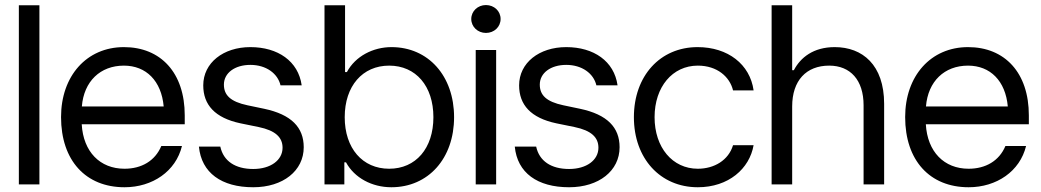

<svg xmlns="http://www.w3.org/2000/svg" viewBox="-20 -749 4231 780"><path d="M56.6 0H140.1V-727.5H56.6Z M485.8 11.7C599.6 11.7 694.3 -53.2 719.2 -155.8H635.3C609.9 -95.2 554.7 -63.5 485.8 -63.5C386.2 -63.5 318.4 -132.3 312 -244.1H730.5V-280.3C730.5 -453.1 633.3 -557.6 483.4 -557.6C332 -557.6 228 -440.4 228 -273.4C228 -97.2 328.1 11.7 485.8 11.7ZM312.5 -316.4C320.8 -418.9 387.7 -482.4 483.4 -482.4C573.7 -482.4 635.7 -420.4 645 -316.4Z M1008.8 11.7C1129.9 11.7 1213.9 -55.2 1213.9 -150.9C1213.9 -231 1164.1 -283.7 1053.2 -307.1L985.4 -321.3C916.5 -335.9 889.6 -362.3 889.6 -405.3C889.6 -452.6 934.1 -485.4 997.1 -485.4C1061 -485.4 1108.4 -450.7 1119.6 -402.3H1205.6C1191.9 -500.5 1108.9 -557.6 997.1 -557.6C887.2 -557.6 805.7 -493.7 805.7 -402.3C805.7 -323.2 853 -270 957 -248L1030.8 -232.9C1099.1 -218.8 1127.9 -190.9 1127.9 -148.9C1127.9 -98.1 1079.1 -62.5 1008.8 -62.5C935.5 -62.5 887.7 -94.7 875 -153.3H788.1C798.3 -46.9 879.9 11.7 1008.8 11.7Z M1569.8 11.7C1720.2 11.7 1824.7 -105.5 1824.7 -272.9C1824.7 -440.4 1720.2 -557.6 1570.3 -557.6C1496.1 -557.6 1423.8 -521 1389.2 -456.1H1381.8V-727.5H1298.3V0H1378.9V-89.4H1385.7C1419.9 -26.4 1491.2 11.7 1569.8 11.7ZM1380.4 -272.9C1380.4 -399.4 1452.6 -482.4 1561 -482.4C1669.4 -482.4 1740.7 -399.4 1740.7 -272.9C1740.7 -146.5 1669.4 -63.5 1561 -63.5C1452.6 -63.5 1380.4 -146.5 1380.4 -272.9Z M1912.6 0H1995.6V-545.9H1912.6ZM1894.5 -671.9C1894.5 -640.1 1920.9 -615.2 1954.1 -615.2C1987.8 -615.2 2013.7 -640.1 2013.7 -671.9C2013.7 -703.6 1987.8 -728.5 1954.1 -728.5C1920.9 -728.5 1894.5 -703.6 1894.5 -671.9Z M2292 11.7C2413.1 11.7 2497.1 -55.2 2497.1 -150.9C2497.1 -231 2447.3 -283.7 2336.4 -307.1L2268.6 -321.3C2199.7 -335.9 2172.9 -362.3 2172.9 -405.3C2172.9 -452.6 2217.3 -485.4 2280.3 -485.4C2344.2 -485.4 2391.6 -450.7 2402.8 -402.3H2488.8C2475.1 -500.5 2392.1 -557.6 2280.3 -557.6C2170.4 -557.6 2088.9 -493.7 2088.9 -402.3C2088.9 -323.2 2136.2 -270 2240.2 -248L2314 -232.9C2382.3 -218.8 2411.1 -190.9 2411.1 -148.9C2411.1 -98.1 2362.3 -62.5 2292 -62.5C2218.8 -62.5 2170.9 -94.7 2158.2 -153.3H2071.3C2081.5 -46.9 2163.1 11.7 2292 11.7Z M2814.9 11.7C2939.5 11.7 3024.9 -63.5 3041.5 -159.2H2958C2939.5 -97.7 2881.3 -63.5 2814.9 -63.5C2711.9 -63.5 2639.2 -149.9 2639.2 -272.9C2639.2 -396 2711.9 -482.4 2814.9 -482.4C2894 -482.4 2944.8 -436.5 2958 -381.8H3041.5C3026.9 -487.3 2937.5 -557.6 2814 -557.6C2661.6 -557.6 2555.2 -440.4 2555.2 -272.9C2555.2 -105.5 2662.1 11.7 2814.9 11.7Z M3114.7 0H3198.2V-316.4C3198.2 -421.9 3255.4 -482.4 3348.6 -482.4C3434.6 -482.4 3488.3 -423.8 3488.3 -321.3V0H3571.8V-327.1C3571.8 -485.8 3483.4 -557.6 3371.1 -557.6C3284.2 -557.6 3231.9 -515.1 3205.1 -463.9H3198.2V-727.5H3114.7Z M3915 11.7C4028.8 11.7 4123.5 -53.2 4148.4 -155.8H4064.5C4039.1 -95.2 3983.9 -63.5 3915 -63.5C3815.4 -63.5 3747.6 -132.3 3741.2 -244.1H4159.7V-280.3C4159.7 -453.1 4062.5 -557.6 3912.6 -557.6C3761.2 -557.6 3657.2 -440.4 3657.2 -273.4C3657.2 -97.2 3757.3 11.7 3915 11.7ZM3741.7 -316.4C3750 -418.9 3816.9 -482.4 3912.6 -482.4C4002.9 -482.4 4064.9 -420.4 4074.2 -316.4Z"/></svg>

Font: Guggenheim Sans Display
Style: Regular
Weight: 400
Designer: Modified by Tom Baber under direction of Pentagram Design 2023
Foundry: rsms
Version: Version 1.001;Glyphs 3.1.2 (3151)